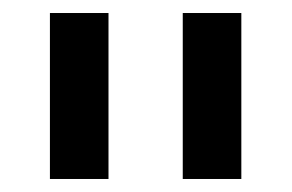

<svg xmlns="http://www.w3.org/2000/svg" viewBox="-20 -695 448 295"><path d="M56.7 -420V-675H146.7V-420ZM260.8 -420V-675H350.8V-420Z"/></svg>

Font: Funnel Display Medium
Style: Regular
Weight: 500
Designer: NORD ID, Kristian Moeller
Foundry: Dicotype
Version: Version 1.000